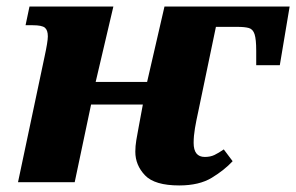

<svg xmlns="http://www.w3.org/2000/svg" viewBox="-20 -556 904 586"><path d="M527 10Q452 10 422.5 -21Q393 -52 393 -93Q393 -110 396 -128Q399 -146 403 -167L416 -237H258L208 0H35L116 -383Q126 -429 126 -445Q126 -464 117 -471.5Q108 -479 80 -479H58L70 -536H326L272 -306H429L482 -536H864L834 -357H762V-401Q762 -436 757 -451.5Q752 -467 739.5 -470.5Q727 -474 705 -474H639L585 -215Q579 -188 575 -164.5Q571 -141 571 -120Q571 -77 605 -77Q622 -77 634.5 -83Q647 -89 663 -100L690 -64Q665 -37 626.5 -13.5Q588 10 527 10Z"/></svg>

Font: Noto Serif ExtraBold
Style: Italic
Weight: 800
Italic angle: -12°
Designer: Monotype Design Team
Foundry: Monotype Imaging Inc.
Version: Version 2.013